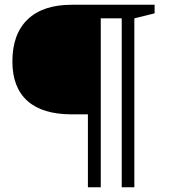

<svg xmlns="http://www.w3.org/2000/svg" viewBox="-20 -690 712 806"><path d="M491 -613V96H544V-613L629 -634V-670H281Q160 -670 96 -608.5Q32 -547 32 -432Q32 -323 95 -266.5Q158 -210 281 -210H349V96H403V-613Z"/></svg>

Font: GradeGX
Style: Regular
Weight: 100
Width: 1
Designer: Adam Twardoch
Foundry: Adam Twardoch
Version: Version 2.002; DEVELOPMENT